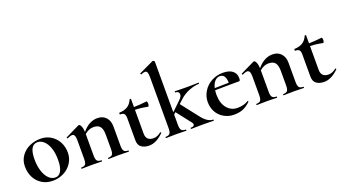

<svg xmlns="http://www.w3.org/2000/svg" viewBox="-58 -1259 3220 1806"><g transform="rotate(-20 1551.5 -356.0)"><path d="M220.2 -377.9Q140.1 -377.9 140.1 -234.9Q140.1 -168 157 -116.5Q173.8 -64.9 202.9 -36.4Q231.9 -7.8 269 -7.8Q306.2 -7.8 326.7 -46.4Q347.2 -85 347.2 -156Q347.2 -227.1 329.1 -277.1Q311 -327.1 282 -352.5Q252.9 -377.9 220.2 -377.9ZM57.1 -92.5Q32.2 -141.1 32.2 -202.1Q32.2 -263.2 65.2 -308.6Q98.1 -354 149.2 -376.5Q200.2 -398.9 258.1 -398.9Q315.9 -398.9 362.1 -369.9Q408.2 -340.8 432.6 -293.5Q457 -246.1 457 -189Q457 -131.8 427 -85.4Q397 -39.1 346.4 -12.9Q295.9 13.2 235.4 13.2Q174.8 13.2 128.4 -15.4Q82 -43.9 57.1 -92.5Z M580.6 -269Q580.6 -329.1 549.8 -329.1Q532.7 -329.1 502 -314.9H500Q497.1 -314.9 495.4 -320.1Q493.7 -325.2 495.6 -326.2L634.8 -394Q640.6 -396 641.6 -396Q652.8 -396 662.8 -374.5Q672.9 -353 674.8 -315.9Q743.7 -397.9 826.7 -397.9Q880.9 -397.9 912.4 -363.5Q943.8 -329.1 943.8 -272.9V-81.1Q943.8 -41 955.3 -26.6Q966.8 -12.2 997.6 -12.2Q1001 -12.2 1001 -6.1Q1001 0 997.6 0Q971.7 0 956.5 -1L897 -2L838.9 -1Q822.8 0 796.9 0Q793.9 0 793.9 -6.1Q793.9 -12.2 796.9 -12.2Q827.6 -12.2 838.6 -26.6Q849.6 -41 849.6 -81.1V-225.1Q849.6 -279.3 830.1 -305.2Q810.5 -331.1 763.4 -331.1Q716.3 -331.1 674.8 -293.9V-81.1Q674.8 -41 686.3 -26.6Q697.8 -12.2 729 -12.2Q731.9 -12.2 731.9 -6.1Q731.9 0 729 0Q703.1 0 688 -1L627.9 -2L568.8 -1Q553.7 0 527.8 0Q524.9 0 524.9 -6.1Q524.9 -12.2 527.8 -12.2Q558.6 -12.2 569.6 -26.6Q580.6 -41 580.6 -81.1Z M1187.5 -112.8Q1187.5 -39.1 1262.7 -39.1Q1298.8 -39.1 1336.4 -68.8L1338.9 -69.8Q1342.8 -69.8 1345.2 -65.9Q1347.7 -62 1344.7 -60.1Q1272.5 12.2 1198.7 12.2Q1154.8 12.2 1123.8 -8.8Q1092.8 -29.8 1092.8 -80.1V-301.8Q1092.8 -332.5 1081.8 -344.7Q1070.8 -356.9 1041.5 -356.9Q1037.6 -356.9 1037.6 -366Q1037.6 -375 1041.5 -375Q1092.3 -377 1124 -397Q1155.8 -417 1172.9 -458Q1174.8 -461.9 1181.2 -461.9Q1187.5 -461.9 1187.5 -458V-377.9Q1245.6 -378.9 1317.9 -387.2Q1319.8 -387.2 1322.3 -379.6Q1324.7 -372.1 1324.7 -362.5Q1324.7 -353 1321.3 -343.5Q1317.9 -334 1313.5 -335Q1248.5 -349.1 1187.5 -350.1Z M1847.7 0Q1821.8 0 1806.6 -1L1746.6 -2L1669.4 -1Q1652.3 0 1623.5 0Q1620.6 0 1620.6 -6.1Q1620.6 -12.2 1623.5 -12.2Q1659.7 -12.2 1659.7 -33.2Q1659.7 -44.4 1651.4 -53.2L1537.6 -199.2L1518.6 -182.1V-81.1Q1518.6 -41 1530 -26.6Q1541.5 -12.2 1572.8 -12.2Q1576.7 -12.2 1576.7 -6.1Q1576.7 0 1572.8 0Q1546.9 0 1530.8 -1L1472.7 -2L1412.6 -1Q1397.5 0 1371.6 0Q1369.6 0 1369.6 -6.1Q1369.6 -12.2 1371.6 -12.2Q1402.3 -12.2 1414.1 -26.6Q1425.8 -41 1425.8 -81.1V-588.9Q1425.8 -624 1419.2 -638.9Q1412.6 -653.8 1397.5 -653.8Q1382.3 -653.8 1358.4 -643.1H1357.4Q1354.5 -643.1 1352.1 -648.4Q1349.6 -653.8 1351.6 -654.8L1497.6 -724.1L1502.4 -725.1Q1507.3 -725.1 1512.9 -720.5Q1518.6 -715.8 1518.6 -711.9V-205.1L1611.8 -294.9Q1637.7 -318.8 1637.7 -344.2Q1637.7 -357.4 1627.7 -365.7Q1617.7 -374 1599.6 -374Q1597.7 -374 1597.7 -380.1Q1597.7 -386.2 1599.6 -386.2Q1628.4 -386.2 1644.5 -384.8L1723.6 -383.8L1796.4 -384.8Q1810.5 -385.7 1835.4 -386.2Q1838.4 -386.2 1838.4 -380.1Q1838.4 -374 1835.4 -374Q1792.5 -374 1737.1 -352.5Q1681.6 -331.1 1637.7 -290L1601.6 -256.8L1738.8 -81.1Q1793.5 -12.2 1847.7 -12.2Q1850.6 -12.2 1850.6 -6.1Q1850.6 0 1847.7 0Z M2046.4 -375Q2016.1 -375 1994.1 -351.1Q1972.2 -327.1 1962.4 -285.2L2104 -288.1Q2101.1 -375 2046.4 -375ZM2211.4 -295.9Q2211.4 -267.1 2200.2 -267.1H2139.2L1959.5 -265.1Q1956.5 -246.1 1956.1 -223.1Q1956.1 -137.2 1996.6 -87.2Q2037.1 -37.1 2101.3 -37.1Q2165.5 -37.1 2209.5 -64.9L2211.4 -65.9Q2213.4 -65.9 2215.8 -62Q2218.3 -58.1 2216.3 -56.2Q2179.2 -20 2141.1 -3.9Q2103 12.2 2049.1 12.2Q1995.1 12.2 1949.2 -14.4Q1903.3 -41 1879.4 -85.4Q1855.5 -129.9 1855.5 -184.6Q1855.5 -239.3 1885.3 -288.6Q1915 -337.9 1967 -366.5Q2019 -395 2082 -395Q2145 -395 2178.2 -368.4Q2211.4 -341.8 2211.4 -295.9Z M2333 -269Q2333 -329.1 2302.2 -329.1Q2285.2 -329.1 2254.4 -314.9H2252.4Q2249.5 -314.9 2247.8 -320.1Q2246.1 -325.2 2248 -326.2L2387.2 -394Q2393.1 -396 2394 -396Q2405.3 -396 2415.3 -374.5Q2425.3 -353 2427.2 -315.9Q2496.1 -397.9 2579.1 -397.9Q2633.3 -397.9 2664.8 -363.5Q2696.3 -329.1 2696.3 -272.9V-81.1Q2696.3 -41 2707.8 -26.6Q2719.2 -12.2 2750 -12.2Q2753.4 -12.2 2753.4 -6.1Q2753.4 0 2750 0Q2724.1 0 2709 -1L2649.4 -2L2591.3 -1Q2575.2 0 2549.3 0Q2546.4 0 2546.4 -6.1Q2546.4 -12.2 2549.3 -12.2Q2580.1 -12.2 2591.1 -26.6Q2602.1 -41 2602.1 -81.1V-225.1Q2602.1 -279.3 2582.5 -305.2Q2563 -331.1 2515.9 -331.1Q2468.8 -331.1 2427.2 -293.9V-81.1Q2427.2 -41 2438.7 -26.6Q2450.2 -12.2 2481.4 -12.2Q2484.4 -12.2 2484.4 -6.1Q2484.4 0 2481.4 0Q2455.6 0 2440.4 -1L2380.4 -2L2321.3 -1Q2306.2 0 2280.3 0Q2277.3 0 2277.3 -6.1Q2277.3 -12.2 2280.3 -12.2Q2311 -12.2 2322 -26.6Q2333 -41 2333 -81.1Z M2939.9 -112.8Q2939.9 -39.1 3015.1 -39.1Q3051.3 -39.1 3088.9 -68.8L3091.3 -69.8Q3095.2 -69.8 3097.7 -65.9Q3100.1 -62 3097.2 -60.1Q3024.9 12.2 2951.2 12.2Q2907.2 12.2 2876.2 -8.8Q2845.2 -29.8 2845.2 -80.1V-301.8Q2845.2 -332.5 2834.2 -344.7Q2823.2 -356.9 2793.9 -356.9Q2790 -356.9 2790 -366Q2790 -375 2793.9 -375Q2844.7 -377 2876.5 -397Q2908.2 -417 2925.3 -458Q2927.2 -461.9 2933.6 -461.9Q2939.9 -461.9 2939.9 -458V-377.9Q2998 -378.9 3070.3 -387.2Q3072.3 -387.2 3074.7 -379.6Q3077.1 -372.1 3077.1 -362.5Q3077.1 -353 3073.7 -343.5Q3070.3 -334 3065.9 -335Q3001 -349.1 2939.9 -350.1Z"/></g></svg>

Font: Cormorant-Bold
Style: Bold
Weight: 700
Designer: Christian Thalmann (Catharsis Fonts)
Version: Version 3.000